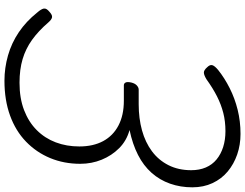

<svg xmlns="http://www.w3.org/2000/svg" viewBox="-136 -918 1074 841"><g transform="rotate(90 400.5 -498.0)"><path d="M334 19Q278 19 223.5 3.5Q169 -12 121.5 -44Q74 -76 35 -125Q20 -142 18 -153.5Q16 -165 32 -178Q46 -191 56 -189.5Q66 -188 79 -173Q116 -130 155 -102Q194 -74 239.5 -60.5Q285 -47 343 -47Q411 -47 463 -67Q515 -87 550.5 -122.5Q586 -158 604 -205.5Q622 -253 622 -309Q622 -370 598.5 -413.5Q575 -457 530 -480.5Q485 -504 422 -504H354Q346 -504 342 -511.5Q338 -519 342 -537Q346 -553 355 -561Q364 -569 373 -569H437Q499 -569 551.5 -583.5Q604 -598 643 -627Q682 -656 704 -699.5Q726 -743 726 -799Q726 -835 714 -863Q702 -891 679 -910Q656 -929 624.5 -939Q593 -949 555 -949Q512 -949 475 -939.5Q438 -930 402.5 -912Q367 -894 328 -866Q310 -855 299 -854.5Q288 -854 275 -869Q263 -881 266 -891.5Q269 -902 287 -917Q322 -945 366.5 -967.5Q411 -990 461.5 -1002.5Q512 -1015 567 -1015Q615 -1015 657 -1000.5Q699 -986 731.5 -959Q764 -932 782.5 -892.5Q801 -853 801 -804Q801 -752 785 -706.5Q769 -661 737.5 -625.5Q706 -590 659 -566Q612 -542 550 -529Q597 -516 629.5 -483.5Q662 -451 680 -407Q698 -363 698 -313Q698 -242 673 -181.5Q648 -121 601 -75.5Q554 -30 486.5 -5.5Q419 19 334 19Z"/></g></svg>

Font: Playwrite RO Light
Style: Regular
Weight: 300
Version: Version 1.002